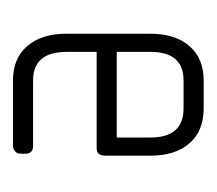

<svg xmlns="http://www.w3.org/2000/svg" viewBox="-39 -295 334 296"><g transform="rotate(90 128.0 -147.0)"><path d="M209 -129H60V-83Q60 -31 104 -31H205Q217 -31 217 -19V-12Q217 -6 213 -3Q209 0 205 0H104Q70 0 51 -22Q32 -44 32 -82V-212Q32 -250 51 -272Q70 -294 104 -294H147Q182 -294 201 -272Q220 -250 220 -212V-143Q220 -129 209 -129ZM192 -212Q192 -263 147 -263H104Q60 -263 60 -212V-160H192Z"/></g></svg>

Font: Chathura
Style: Regular
Weight: 300
Designer: Appaji Ambarisha Darbha
Foundry: Aditya Fonts
Version: Version 1.00 2015